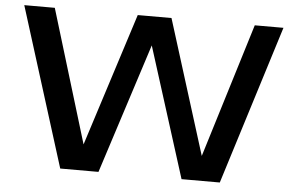

<svg xmlns="http://www.w3.org/2000/svg" viewBox="-52 -815 1361 890"><g transform="rotate(5 629.0 -370.0)"><path d="M258 0 26 -740H168L356 -121L554 -740H711L906.5 -115.5L1098.5 -740H1232L1000.5 0H822.5L631 -605.5L436 0Z"/></g></svg>

Font: Encode Sans Expanded SemiBold
Style: Regular
Weight: 600
Width: 7
Designer: Multiple Designers
Foundry: Impallari Type
Version: Version 3.000; ttfautohint (v1.8.3) -l 8 -r 50 -G 200 -x 14 